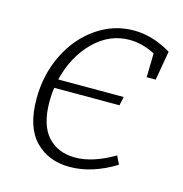

<svg xmlns="http://www.w3.org/2000/svg" viewBox="-86 -611 666 697"><g transform="rotate(15 247.0 -262.5)"><path d="M475 -490 456 -380H422L424 -470Q375 -495 328 -495Q252 -495 194 -437Q136 -379 114 -289H360L353 -256H108Q104 -233 104 -204Q104 -116 142.5 -73.5Q181 -31 246 -31Q312 -31 392 -78L407 -47Q320 7 235 7Q155 7 105.5 -44.5Q56 -96 56 -201Q56 -292 93 -367.5Q130 -443 194 -487.5Q258 -532 334 -532Q405 -532 475 -490Z"/></g></svg>

Font: Bitter Pro Light
Style: Italic
Weight: 300
Italic angle: -9°
Designer: Sol Matas, and Bitter project Authors
Foundry: Sol Matas
Version: Version 1.010